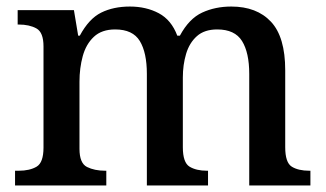

<svg xmlns="http://www.w3.org/2000/svg" viewBox="-20 -567 996 587"><path d="M26 0V-45H37Q71 -45 92 -57.5Q113 -70 113 -116V-425Q113 -468 91.5 -480Q70 -492 37 -492H34V-536H206L219 -458H224Q252 -510 289.5 -528.5Q327 -547 377 -547Q427 -547 465.5 -526.5Q504 -506 522 -458H530Q558 -510 598 -528.5Q638 -547 687 -547Q765 -547 808.5 -500.5Q852 -454 852 -352V-117Q852 -70 872 -57.5Q892 -45 926 -45H929V0H742V-341Q742 -406 720 -441.5Q698 -477 644 -477Q605 -477 582 -456.5Q559 -436 549 -402.5Q539 -369 539 -330V-117Q539 -70 559.5 -57.5Q580 -45 613 -45H616V0H429V-341Q429 -406 407.5 -441.5Q386 -477 332 -477Q291 -477 267 -454.5Q243 -432 233 -395.5Q223 -359 223 -317V-112Q223 -68 246 -56.5Q269 -45 302 -45H305V0Z"/></svg>

Font: Noto Serif Sinhala Medium
Style: Regular
Weight: 500
Designer: Jelle Bosma - Monotype Design Team
Foundry: Monotype Imaging Inc.
Version: Version 2.007; ttfautohint (v1.8.4.7-5d5b)